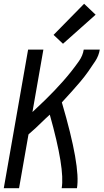

<svg xmlns="http://www.w3.org/2000/svg" viewBox="-24 -998 549 1018"><path d="M-4 0 125 -735H206L148 -404L166 -421Q191 -444 215.5 -468Q240 -492 263.5 -516.5Q287 -541 310 -567Q333 -593 354 -619.5Q375 -646 395 -674.5Q415 -703 420 -735H505Q500 -703 481.5 -674.5Q463 -646 443.5 -618.5Q424 -591 402 -565Q380 -539 357.5 -514Q335 -489 312 -464L304 -455Q404 -115 384 0H303Q321 -102 240 -390Q228 -379 216 -368Q192 -344 167 -321Q153 -308 138 -295L131 -289L127 -285L77 0ZM310 -766 260 -813 422 -978 483 -920Z"/></svg>

Font: Iosevka SS08
Style: Italic
Weight: 400
Italic angle: -10°
Monospace: yes
Designer: Belleve Invis
Foundry: Belleve Invis
Version: 2.1.0; ttfautohint (v1.8.2)